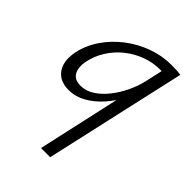

<svg xmlns="http://www.w3.org/2000/svg" viewBox="-207 -514 899 899"><g transform="rotate(45 242.0 -64.5)"><path d="M232.6 289.5 351 -243 390.9 -277Q377.6 -219.5 352 -168.4Q326.5 -117.2 291.5 -77.9Q256.5 -38.6 216 -16.2Q175.4 6.3 132.1 6.3Q72.3 6.3 44.4 -33.2Q16.5 -72.7 29.5 -140.4Q41.5 -197.5 75.7 -247.9Q110 -298.3 159.6 -336.5Q209.3 -374.7 268.6 -396.3Q327.9 -417.8 389.5 -417.8Q409.7 -417.8 424.6 -416.8Q439.5 -415.7 451.5 -414.2L293.3 289.5ZM157.6 -47.4Q191.8 -47.4 223.6 -67.7Q255.4 -88 282.5 -121.9Q309.7 -155.8 329.1 -196.5Q348.5 -237.2 358 -278L382.7 -388.8L409.3 -362.2Q400.4 -363.7 389.2 -364.2Q378.1 -364.7 367.4 -364.7Q319.7 -364.7 274.9 -348Q230.1 -331.4 192.8 -301.5Q155.5 -271.5 129.7 -230.5Q103.8 -189.5 94.5 -140.4Q87.4 -100.2 102.2 -73.8Q117 -47.4 157.6 -47.4Z"/></g></svg>

Font: Ysabeau
Style: Bold Italic
Weight: 700
Italic angle: -12°
Designer: Christian Thalmann (Catharsis Fonts)
Version: Version 2.002